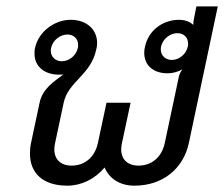

<svg xmlns="http://www.w3.org/2000/svg" viewBox="-20 -570 698 598"><path d="M200 -508.3C150 -508.3 100 -471.7 89.2 -420.8C87.5 -414.2 87.5 -408.3 87.5 -402.5C87.5 -362.5 119.2 -337.5 163.3 -337.5C168.3 -337.5 172.5 -337.5 177.5 -338.3C148.3 -315.8 112.5 -294.2 103.3 -250L76.7 -125C74.2 -113.3 73.3 -101.7 73.3 -91.7C73.3 -31.7 112.5 8.3 190 8.3C233.3 8.3 275.8 -12.5 305.8 -48.3C320.8 -12.5 355 8.3 398.3 8.3C489.2 8.3 551.7 -46.7 568.3 -125L658.3 -550H591.7L584.2 -512.5C582.5 -505 581.7 -498.3 582.5 -492.5C571.7 -501.7 557.5 -508.3 537.5 -508.3C487.5 -508.3 442.5 -475.8 431.7 -425C430 -418.3 429.2 -411.7 429.2 -405.8C429.2 -365.8 458.3 -341.7 501.7 -341.7C519.2 -341.7 535 -346.7 548.3 -354.2C542.5 -346.7 539.2 -339.2 537.5 -333.3L493.3 -125C484.2 -80.8 452.5 -54.2 411.7 -54.2C377.5 -54.2 357.5 -73.3 357.5 -105C357.5 -110.8 358.3 -117.5 360 -125L386.7 -250H311.7L285 -125C275.8 -80.8 244.2 -54.2 203.3 -54.2C169.2 -54.2 149.2 -73.3 149.2 -105C149.2 -110.8 150 -117.5 151.7 -125L178.3 -250C192.5 -316.7 263.3 -335.8 280 -416.7C281.7 -423.3 282.5 -429.2 282.5 -435.8C282.5 -476.7 251.7 -508.3 200 -508.3ZM190 -462.5C210 -462.5 223.3 -449.2 223.3 -430C223.3 -426.7 223.3 -424.2 222.5 -420.8C217.5 -397.5 195.8 -379.2 172.5 -379.2C152.5 -379.2 138.3 -393.3 138.3 -411.7C138.3 -415 138.3 -417.5 139.2 -420.8C144.2 -444.2 166.7 -462.5 190 -462.5ZM532.5 -466.7C552.5 -466.7 565.8 -453.3 565.8 -434.2C565.8 -430.8 565.8 -428.3 565 -425C560 -401.7 538.3 -383.3 515 -383.3C495 -383.3 480.8 -397.5 480.8 -415.8C480.8 -419.2 480.8 -421.7 481.7 -425C486.7 -448.3 509.2 -466.7 532.5 -466.7Z"/></svg>

Font: BoonHome
Style: Book Oblique
Weight: 400
Italic angle: -12°
Designer: Sungsit Sawaiwan
Foundry: Sungsit Sawaiwan
Version: Version 0.2